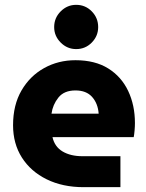

<svg xmlns="http://www.w3.org/2000/svg" viewBox="-20 -774 603 794"><path d="M326 0Q239 0 173 -32.5Q107 -65 70.5 -122.5Q34 -180 34 -256Q34 -340 69 -400Q104 -460 162.5 -492.5Q221 -525 292 -525Q373 -525 427.5 -491Q482 -457 510 -398Q538 -339 538 -265Q538 -251 536.5 -234Q535 -217 533 -207H197Q206 -167 239 -147.5Q272 -128 321 -128H478V0ZM193 -304H388Q385 -346 361 -373Q337 -400 292 -400Q245 -400 221.5 -370.5Q198 -341 193 -304ZM295 -571Q258 -571 231 -598Q204 -625 204 -662Q204 -700 231 -727Q258 -754 295 -754Q333 -754 359.5 -727Q386 -700 386 -662Q386 -625 359.5 -598Q333 -571 295 -571Z"/></svg>

Font: MuseoModerno
Style: Bold
Weight: 700
Designer: Pablo Cosgaya, Héctor Gatti, Marcela Romero, and the Authors of The MuseoModerno Project.
Foundry: Omnibus-Type Team
Version: Version 1.001